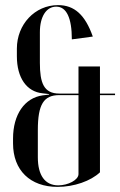

<svg xmlns="http://www.w3.org/2000/svg" viewBox="-20 -725 470 751"><path d="M31 -164C31 -59 98 6 205 6C270 6 335 -17 371 -51V-353H430V-359H371V-465H287V-359H212C151 -359 136 -401 136 -479V-599C136 -660 161 -699 200 -699C240 -699 261 -655 261 -571L343 -582C313 -667 271 -705 207 -705C116 -705 46 -629 46 -535V-505C46 -421 84 -366 147 -360L172 -357V-355L147 -352C76 -342 31 -277 31 -183ZM128 -216C128 -317 151 -353 212 -353H287V-44C287 -21 246 0 208 0C156 0 128 -39 128 -110Z"/></svg>

Font: Moniqa SemBd Display
Style: Regular
Weight: 600
Designer: Rajesh Rajput
Foundry: Rajesh Rajput
Version: Version 1.000